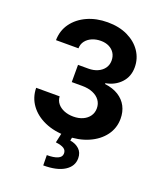

<svg xmlns="http://www.w3.org/2000/svg" viewBox="-171 -846 1002 1186"><g transform="rotate(20 330.0 -253.5)"><path d="M327.7 9.8Q248 9.8 186.1 -17.5Q124.1 -44.8 88.5 -93.5Q52.9 -142.1 52 -205.7H206.4Q207.6 -179 223.7 -159Q239.8 -139.1 267.1 -128Q294.3 -117 328.1 -117Q363.3 -117 390.3 -129.4Q417.3 -141.8 432.5 -163.7Q447.7 -185.5 447.7 -214.3Q447.7 -243.9 431.6 -266.4Q415.5 -288.8 385.7 -301.4Q355.9 -314.1 314.5 -314.1H246.5V-427.3H314.5Q349.2 -427.3 375.8 -439.5Q402.3 -451.6 417.4 -473Q432.4 -494.4 432.4 -522.9Q432.4 -550.6 419.5 -571.2Q406.6 -591.8 383.5 -603.4Q360.4 -615 329.3 -615Q297.9 -615 271.8 -603.9Q245.8 -592.7 230.2 -572.4Q214.6 -552.1 214.1 -524.2H66.4Q67.2 -587.2 101.9 -635.2Q136.6 -683.1 196 -710.2Q255.4 -737.3 330.1 -737.3Q405.4 -737.3 461.9 -710.1Q518.5 -682.8 549.8 -636.3Q581.1 -589.8 581.1 -532.4Q581.1 -471.3 542.9 -430.5Q504.8 -389.7 443.8 -378.5V-373.2Q497.3 -366.5 533.7 -343.6Q570.1 -320.7 588.8 -285.1Q607.4 -249.5 607.4 -204.3Q607.4 -142.3 571.5 -93.8Q535.5 -45.3 472.5 -17.8Q409.5 9.8 327.7 9.8ZM297.5 -2.9H367.4L361.5 28.3Q397.9 33.9 421.3 55.6Q444.8 77.2 445.1 114.6Q445.4 167.6 396 198.9Q346.6 230.2 257 229.9L255.9 162.5Q300.8 162.7 326.3 151.8Q351.8 140.8 352.3 118.2Q353.2 96.4 335.9 85Q318.7 73.6 281.6 69.3Z"/></g></svg>

Font: GitLab Sans
Style: Regular
Weight: 400
Designer: Rasmus Andersson
Foundry: Modifications by GitLab B.V., manufactured by rsms
Version: Version 4.000;git-c8fb6b7